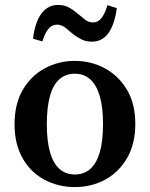

<svg xmlns="http://www.w3.org/2000/svg" viewBox="-20 -745 608 779"><path d="M284 14Q216 14 160 -16Q104 -46 71.5 -103.5Q39 -161 39 -241Q39 -323 72.5 -380.5Q106 -438 162 -468Q218 -498 284 -498Q349 -498 405 -468Q461 -438 495 -381Q529 -324 529 -242Q529 -161 495.5 -103.5Q462 -46 406.5 -16Q351 14 284 14ZM284 -37Q320 -37 345.5 -59Q371 -81 384.5 -126Q398 -171 398 -241Q398 -311 384.5 -356Q371 -401 345.5 -423.5Q320 -446 284 -446Q247 -446 221.5 -424Q196 -402 183 -356.5Q170 -311 170 -241Q170 -172 183 -127Q196 -82 221.5 -59.5Q247 -37 284 -37ZM114 -588Q122 -655 148 -690Q174 -725 216 -725Q240 -725 258 -715.5Q276 -706 290 -694Q308 -680 323 -667Q338 -654 357 -654Q378 -654 392 -672Q406 -690 416 -724L454 -712Q445 -646 420 -611Q395 -576 353 -576Q329 -576 311 -585Q293 -594 277 -606Q262 -619 246 -632Q230 -645 211 -645Q190 -645 176 -627.5Q162 -610 152 -577Z"/></svg>

Font: Source Serif 4 18pt SemiBold
Style: Regular
Weight: 600
Designer: Frank Grießhammer
Foundry: Adobe Systems Incorporated
Version: Version 4.004;hotconv 1.0.116;makeotfexe 2.5.65601